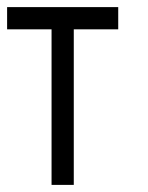

<svg xmlns="http://www.w3.org/2000/svg" viewBox="-20 -520 415 540"><path d="M0 -437.5V-500H62.5V-437.5ZM62.5 -437.5V-500H125V-437.5ZM125 -437.5V-500H187.5V-437.5ZM187.5 -437.5V-500H250V-437.5ZM250 -437.5V-500H312.5V-437.5ZM125 -375V-437.5H187.5V-375ZM125 -312.5V-375H187.5V-312.5ZM125 -250V-312.5H187.5V-250ZM125 -187.5V-250H187.5V-187.5ZM125 -125V-187.5H187.5V-125ZM125 -62.5V-125H187.5V-62.5ZM125 0V-62.5H187.5V0Z"/></svg>

Font: AprilSans
Style: Regular
Weight: 400
Designer: typesprite
Version: Version 1.001;PS 001.001;hotconv 1.0.88;makeotf.lib2.5.64775